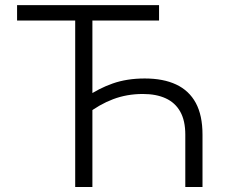

<svg xmlns="http://www.w3.org/2000/svg" viewBox="-20 -748 910 768"><path d="M559.1 -434.1Q633.3 -434.1 684.8 -409.9Q736.3 -385.7 763.2 -336.2Q790 -286.6 790 -209.5V0H721.2V-209.5Q721.2 -265.6 700.9 -301.5Q680.7 -337.4 642.8 -354.7Q605 -372.1 551.3 -372.1Q487.3 -372.1 432.1 -351.1Q377 -330.1 327.6 -291.5V-361.3Q374 -394 430.9 -414.1Q487.8 -434.1 559.1 -434.1ZM349.6 -680.7V0H280.8V-680.7ZM48.3 -666V-727.5H616.2V-666Z"/></svg>

Font: Inter 17pt Light
Style: Regular
Weight: 300
Version: Version 4.001;git-66647c0bb